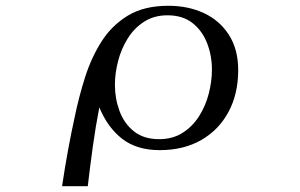

<svg xmlns="http://www.w3.org/2000/svg" viewBox="-20 -525 1040 665"><path d="M714 -284Q714 -332 697.5 -375Q681 -418 647 -445Q613 -472 560 -472Q514 -472 479.5 -450Q445 -428 422.5 -392Q400 -356 389 -313.5Q378 -271 378 -231Q378 -184 394 -140.5Q410 -97 444 -70Q478 -43 531 -43Q578 -43 612.5 -65Q647 -87 669.5 -122.5Q692 -158 703 -200.5Q714 -243 714 -284ZM805 -282Q805 -200 771.5 -137.5Q738 -75 677 -40Q616 -5 533 -5Q454 -5 403.5 -44Q353 -83 324 -153Q311 -86 301.5 -17.5Q292 51 284 120H195Q204 59 215 -1.5Q226 -62 239 -121Q253 -189 274.5 -257Q296 -325 331.5 -381Q367 -437 423 -471Q479 -505 563 -505Q632 -505 686.5 -479.5Q741 -454 773 -404Q805 -354 805 -282Z"/></svg>

Font: Kaisei Tokumin
Style: Regular
Weight: 400
Designer: Font-Kai, 金井和夫
Foundry: KAZUO KANAI
Version: Version 5.003